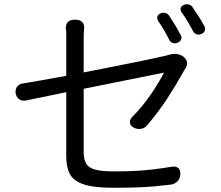

<svg xmlns="http://www.w3.org/2000/svg" viewBox="-20 -848 1040 904"><path d="M736 -785Q747 -790 759 -786.5Q771 -783 777 -773Q791 -752 805 -729Q819 -706 830 -684Q837 -674 833 -663Q829 -652 816 -647Q805 -642 794 -645.5Q783 -649 777 -660Q766 -683 752 -706.5Q738 -730 724 -750Q718 -761 721 -770.5Q724 -780 736 -785ZM846 -825Q857 -830 869 -827Q881 -824 887 -813Q902 -791 917 -768Q932 -745 942 -725Q948 -715 944.5 -704Q941 -693 928 -688Q917 -683 906 -686.5Q895 -690 889 -701Q877 -724 863 -747.5Q849 -771 835 -790Q828 -801 831 -810.5Q834 -820 846 -825ZM847 -578Q858 -569 860.5 -555.5Q863 -542 855 -529Q854 -527 853 -525Q852 -523 848 -518Q814 -456 770 -388Q726 -320 671 -256Q659 -243 641.5 -241Q624 -239 608 -248Q593 -257 591.5 -270.5Q590 -284 602 -297Q651 -346 690.5 -404Q730 -462 752 -506L374 -430V-132Q374 -98 385.5 -78Q397 -58 428 -49.5Q459 -41 519 -41Q577 -41 621.5 -43.5Q666 -46 706 -51Q746 -56 789 -63Q808 -66 819 -57Q830 -48 829 -29V-26Q828 -8 816 5Q804 18 786 21Q745 26 706 29.5Q667 33 621.5 34.5Q576 36 513 36Q420 36 372.5 19.5Q325 3 308.5 -29.5Q292 -62 292 -111V-414L103 -375Q85 -371 71.5 -380Q58 -389 54 -407V-409Q51 -427 60.5 -440Q70 -453 88 -455Q125 -461 178 -470.5Q231 -480 292 -491V-663Q292 -680 292 -692Q292 -704 290 -713Q289 -732 299 -743.5Q309 -755 328 -755H338Q357 -755 367.5 -743.5Q378 -732 376 -713Q375 -703 374.5 -690Q374 -677 374 -663V-507Q437 -519 498.5 -531.5Q560 -544 613.5 -554.5Q667 -565 705.5 -573.5Q744 -582 761 -586Q776 -590 780 -591Q796 -596 813.5 -593.5Q831 -591 844 -581Z"/></svg>

Font: Chiron GoRound TC
Style: Regular
Weight: 400
Designer: Ryoko NISHIZUKA 西塚涼子 (kana, bopomofo & ideographs); Paul D. Hunt (Latin, Greek & Cyrillic); Sandoll Communications 산돌커뮤니
Foundry: Adobe
Version: Version 1.000;hotconv 1.1.1;makeotfexe 2.6.0